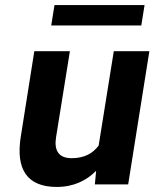

<svg xmlns="http://www.w3.org/2000/svg" viewBox="-20 -731 612 761"><path d="M62 -187C43 -64 84 10 205 10C272 10 324 -16 361 -54L356 0H488L572 -528H431L371 -154C348 -123 314 -104 264 -104C213 -104 194 -134 202 -186L257 -528H116ZM183 -630H540L553 -711H196Z"/></svg>

Font: Asimov Pro
Style: BdObl
Weight: 700
Designer: Google
Version: Version 2.000980; 2014